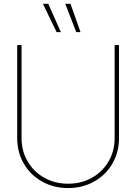

<svg xmlns="http://www.w3.org/2000/svg" viewBox="-20 -959 700 987"><path d="M68.4 -249V-727.5H90.8V-249Q90.8 -182.6 122.1 -129.2Q153.3 -75.7 207.8 -45.2Q262.2 -14.6 330.1 -14.6Q397.9 -14.6 452.4 -45.2Q506.8 -75.7 538.1 -129.2Q569.3 -182.6 569.3 -249V-727.5H591.8V-249Q591.8 -176.3 557.6 -117.7Q523.4 -59.1 463.6 -25.6Q403.8 7.8 330.1 7.8Q256.3 7.8 196.5 -25.6Q136.7 -59.1 102.5 -117.7Q68.4 -176.3 68.4 -249ZM315.4 -939.5H342.3L394 -793.9H372.1ZM200.7 -939.5H228L293 -793.9H271Z"/></svg>

Font: Intratopia Thin
Style: Regular
Weight: 100
Designer: Rasmus Andersson
Foundry: rsms
Version: Version 3.000;Glyphs 3.2.3 (3260)